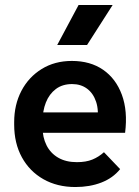

<svg xmlns="http://www.w3.org/2000/svg" viewBox="-20 -742 560 772"><path d="M283 10Q210 10 154.5 -21.5Q99 -53 68 -109.5Q37 -166 37 -241V-251Q37 -321 66 -376.5Q95 -432 147.5 -464.5Q200 -497 269 -497Q343 -497 394.5 -461.5Q446 -426 470 -361Q494 -296 483 -208H120V-290H422L371 -248Q378 -298 366.5 -332.5Q355 -367 330 -385.5Q305 -404 270 -404Q231 -404 204.5 -384Q178 -364 164.5 -330Q151 -296 151 -251V-231Q151 -190 167 -158Q183 -126 214 -108Q245 -90 289 -90Q326 -90 351.5 -100.5Q377 -111 398 -130L463 -62Q434 -26 387.5 -8Q341 10 283 10ZM210 -561 296 -722H433L330 -561Z"/></svg>

Font: SUSE SemiBold
Style: Regular
Weight: 600
Designer: Rene Bieder
Foundry: SUSE
Version: Version 1.000